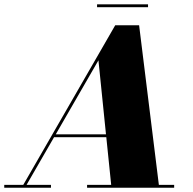

<svg xmlns="http://www.w3.org/2000/svg" viewBox="-70 -884 910 904"><path d="M387 -863.5V-850H627V-863.5ZM-50 -13.5V0H170V-13.5H55L184.5 -238H430.5L453.5 -13.5H340V0H750V-13.5H678L585 -765H472.5L39.5 -13.5ZM393.5 -600 429 -251.5H192.5Z"/></svg>

Font: Bodoni* 16pt Fatface
Style: Italic
Weight: 900
Italic angle: -13°
Version: Version 2.3